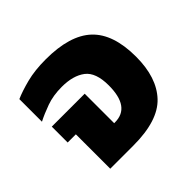

<svg xmlns="http://www.w3.org/2000/svg" viewBox="-134 -680 829 829"><g transform="rotate(-45 280.5 -265.5)"><path d="M102 0H243Q395 0 459 -68Q523 -136 523 -263Q523 -402 454.5 -466.5Q386 -531 239 -531Q172 -531 121.5 -518Q71 -505 37 -490V-352Q68 -368 109.5 -383Q151 -398 204 -398Q273 -398 312.5 -368Q352 -338 352 -259Q352 -127 258 -127H253V-307H52V-210H102Z"/></g></svg>

Font: Noto Sans Thai UI Extra
Style: Regular
Weight: 800
Designer: Monotype Design Team
Foundry: Monotype Imaging Inc.
Version: Version 1.901